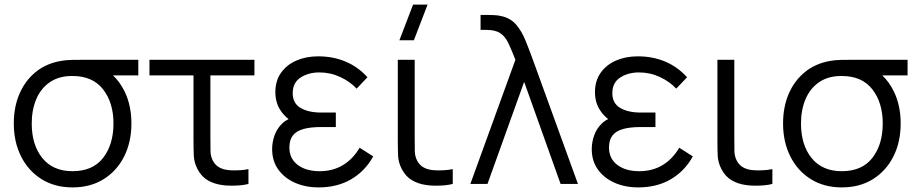

<svg xmlns="http://www.w3.org/2000/svg" viewBox="-20 -800 3990 835"><path d="M295.5 15Q218 15 160.5 -21Q103 -57 71.5 -120Q40 -183 40 -263Q40 -335 64.8 -392.2Q89.5 -449.5 135.2 -486.8Q181 -524 244.5 -535Q265.5 -539 292.8 -539.5Q320 -540 349 -540H581.5V-472H471.5Q501.5 -444 522.5 -401Q551.5 -340.5 551.5 -263Q551.5 -182.5 520 -119.8Q488.5 -57 431 -21Q373.5 15 295.5 15ZM295.5 -55.5Q383.5 -55.5 428.5 -113.5Q473.5 -171.5 473.5 -263Q473.5 -353.5 428.2 -411.5Q383 -469.5 295.5 -469.5Q294.5 -469.5 293.5 -469.5Q235.5 -469.5 196.2 -442.2Q157 -415 137.5 -368.2Q118 -321.5 118 -263Q118 -169.5 164.2 -112.5Q210.5 -55.5 295.5 -55.5Z M944.5 4.5Q911.5 0 884.2 -15.5Q857 -31 839.5 -63.5Q824 -93 822.8 -123.5Q821.5 -154 821.5 -195.5V-472H630V-540H1086.5V-472H895V-198.5Q895 -164 895.5 -142Q896 -120 906 -100.5Q917 -81 933.5 -72Q950 -63 971 -60.5Q985.5 -59 1000.5 -59Q1008.5 -59 1024.2 -59.8Q1040 -60.5 1060.5 -64.5V0Q1042.5 4.5 1024.2 6Q1006 7.5 990 7.5Q985.5 7.5 973 7.2Q960.5 7 944.5 4.5Z M1365.5 15Q1308.5 15 1262.8 -5.2Q1217 -25.5 1190.2 -62.8Q1163.5 -100 1163.5 -151.5Q1163.5 -182.5 1174.5 -212.5Q1185.5 -242.5 1208.5 -264Q1220 -275 1235 -282Q1214 -298.5 1200 -320Q1177.5 -353.5 1177.5 -399.5Q1177.5 -448.5 1202.2 -483.5Q1227 -518.5 1269.2 -536.8Q1311.5 -555 1363.5 -555Q1429.5 -555 1483.8 -531.8Q1538 -508.5 1578 -464L1531 -414.5Q1502 -445.5 1459.5 -465.2Q1417 -485 1369 -485Q1321.5 -485 1287.2 -462.8Q1253 -440.5 1253 -394.5Q1253 -351 1287 -330.8Q1321 -310.5 1377 -310.5H1440.5V-247.5H1376.5Q1330.5 -247.5 1299.8 -239Q1269 -230.5 1253.8 -211Q1238.5 -191.5 1238.5 -158.5Q1238.5 -110.5 1274.5 -83Q1310.5 -55.5 1370 -55.5Q1427 -55.5 1470.8 -81.5Q1514.5 -107.5 1544 -157.5L1603 -120Q1568.5 -56.5 1508 -20.8Q1447.5 15 1365.5 15Z M1780 -625H1717L1776.5 -780H1839.5ZM1833 4.5Q1800 0 1772.8 -15.5Q1745.5 -31 1728 -63.5Q1712.5 -93 1711.2 -123.5Q1710 -154 1710 -195.5V-540H1783.5V-198.5Q1783.5 -164 1784 -142Q1784.5 -120 1794.5 -100.5Q1805.5 -81 1822 -72Q1838.5 -63 1859.5 -60.5Q1874 -59 1889 -59Q1897 -59 1912.8 -59.8Q1928.5 -60.5 1949 -64.5V0Q1931 4.5 1912.5 6Q1894 7.5 1878.5 7.5Q1874 7.5 1861.5 7.2Q1849 7 1833 4.5Z M2025.5 0 2221.5 -540Q2204.5 -583.5 2190.8 -612.5Q2177 -641.5 2155.5 -655.8Q2134 -670 2095 -670H2070V-735H2103Q2112.5 -735 2130 -734.2Q2147.5 -733.5 2162 -729.5Q2200.5 -721 2224.8 -692.8Q2249 -664.5 2265.2 -624.2Q2281.5 -584 2297.5 -540L2493.5 0H2418L2259.5 -444L2100 0Z M2755.5 15Q2698.5 15 2652.8 -5.2Q2607 -25.5 2580.2 -62.8Q2553.5 -100 2553.5 -151.5Q2553.5 -182.5 2564.5 -212.5Q2575.5 -242.5 2598.5 -264Q2610 -275 2625 -282Q2604 -298.5 2590 -320Q2567.5 -353.5 2567.5 -399.5Q2567.5 -448.5 2592.2 -483.5Q2617 -518.5 2659.2 -536.8Q2701.5 -555 2753.5 -555Q2819.5 -555 2873.8 -531.8Q2928 -508.5 2968 -464L2921 -414.5Q2892 -445.5 2849.5 -465.2Q2807 -485 2759 -485Q2711.5 -485 2677.2 -462.8Q2643 -440.5 2643 -394.5Q2643 -351 2677 -330.8Q2711 -310.5 2767 -310.5H2830.5V-247.5H2766.5Q2720.5 -247.5 2689.8 -239Q2659 -230.5 2643.8 -211Q2628.5 -191.5 2628.5 -158.5Q2628.5 -110.5 2664.5 -83Q2700.5 -55.5 2760 -55.5Q2817 -55.5 2860.8 -81.5Q2904.5 -107.5 2934 -157.5L2993 -120Q2958.5 -56.5 2898 -20.8Q2837.5 15 2755.5 15Z M3223 4.5Q3190 0 3162.8 -15.5Q3135.5 -31 3118 -63.5Q3102.5 -93 3101.2 -123.5Q3100 -154 3100 -195.5V-540H3173.5V-198.5Q3173.5 -164 3174 -142Q3174.5 -120 3184.5 -100.5Q3195.5 -81 3212 -72Q3228.5 -63 3249.5 -60.5Q3264 -59 3279 -59Q3287 -59 3302.8 -59.8Q3318.5 -60.5 3339 -64.5V0Q3321 4.5 3302.5 6Q3284 7.5 3268.5 7.5Q3264 7.5 3251.5 7.2Q3239 7 3223 4.5Z M3641 15Q3563.5 15 3506 -21Q3448.5 -57 3417 -120Q3385.5 -183 3385.5 -263Q3385.5 -335 3410.2 -392.2Q3435 -449.5 3480.8 -486.8Q3526.5 -524 3590 -535Q3611 -539 3638.2 -539.5Q3665.5 -540 3694.5 -540H3927V-472H3817Q3847 -444 3868 -401Q3897 -340.5 3897 -263Q3897 -182.5 3865.5 -119.8Q3834 -57 3776.5 -21Q3719 15 3641 15ZM3641 -55.5Q3729 -55.5 3774 -113.5Q3819 -171.5 3819 -263Q3819 -353.5 3773.8 -411.5Q3728.5 -469.5 3641 -469.5Q3640 -469.5 3639 -469.5Q3581 -469.5 3541.8 -442.2Q3502.5 -415 3483 -368.2Q3463.5 -321.5 3463.5 -263Q3463.5 -169.5 3509.8 -112.5Q3556 -55.5 3641 -55.5Z"/></svg>

Font: Cns Manrope
Style: Regular
Weight: 400
Designer: Mikhail Sharanda
Foundry: Mikhail Sharanda
Version: Version 4.504